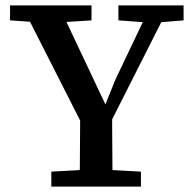

<svg xmlns="http://www.w3.org/2000/svg" viewBox="-20 -687 707 707"><path d="M169 0V-55L313 -63H354L499 -55V0ZM273 0Q274 -36 274 -71.5Q274 -107 274.5 -144Q275 -181 275 -220.5Q275 -260 275 -302H393Q393 -260 393 -221Q393 -182 393.5 -145Q394 -108 394 -72Q394 -36 395 0ZM291 -212 60 -667H196L374 -290H363L405 -394L535 -667H605L375 -212ZM17 -612V-667H317V-612L192 -604H133ZM416 -612V-667H656V-612L558 -604H525Z"/></svg>

Font: Source Serif 4 Medium
Style: Regular
Weight: 500
Designer: Frank Grießhammer
Foundry: Adobe Systems Incorporated
Version: Version 4.004;hotconv 1.0.116;makeotfexe 2.5.65601